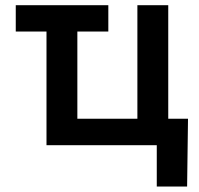

<svg xmlns="http://www.w3.org/2000/svg" viewBox="-20 -549 752 726"><path d="M389.6 -529.3V-429.7H39.6V-529.3ZM155.8 0V-529.3H272.5V-100.1H499.5V-529.3H616.2V0ZM572.8 156.2V0H533.2V-100.1H690.9L687.5 156.2Z"/></svg>

Font: Inter Cardless Tabular Medium
Style: Regular
Weight: 500
Designer: Rasmus Andersson
Foundry: rsms
Version: Version 4.000;git-4fc901f